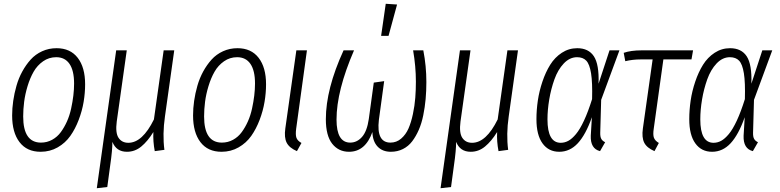

<svg xmlns="http://www.w3.org/2000/svg" viewBox="-20 -788 4106 1011"><path d="M193.8 11.2Q121.6 11.2 82.8 -39.6Q43.9 -90.3 43.9 -180.2Q43.9 -217.8 49.6 -256.8Q55.2 -295.9 66.7 -336.2Q78.1 -376.5 97.4 -411.6Q116.7 -446.8 141.6 -474.4Q166.5 -502 201.7 -518.1Q236.8 -534.2 277.8 -534.2Q350.1 -534.2 389.2 -483.6Q428.2 -433.1 428.2 -344.2Q428.2 -298.8 420.4 -251.7Q412.6 -204.6 394.5 -157Q376.5 -109.4 350.3 -72.3Q324.2 -35.2 283.7 -12Q243.2 11.2 193.8 11.2ZM195.8 -37.1Q227.5 -37.1 254.6 -52Q281.7 -66.9 300.3 -92.3Q318.8 -117.7 332.8 -148.9Q346.7 -180.2 354.5 -216.1Q362.3 -252 366.2 -284.7Q370.1 -317.4 370.1 -348.1Q370.1 -416.5 345.9 -451.7Q321.8 -486.8 275.9 -486.8Q237.8 -486.8 207 -465.3Q176.3 -443.8 157.2 -410.6Q138.2 -377.4 125.2 -334.7Q112.3 -292 107.2 -252.2Q102.1 -212.4 102.1 -174.8Q102.1 -37.1 195.8 -37.1Z M848.6 -174.8Q835 -80.6 845.7 1L794.9 7.8Q785.2 -43 787.6 -92.8Q757.3 -43.9 723.9 -16.4Q690.4 11.2 648.4 11.2Q592.3 11.2 571.8 -41Q571.8 4.4 560.5 81.1L544.9 196.8L489.7 203.1L591.8 -522.9H647.5L594.7 -147.9Q586.9 -88.4 604.2 -62.3Q621.6 -36.1 655.8 -36.1Q730 -36.1 790.5 -159.2L841.8 -522.9H897.5Z M1146.5 11.2Q1074.2 11.2 1035.4 -39.6Q996.6 -90.3 996.6 -180.2Q996.6 -217.8 1002.2 -256.8Q1007.8 -295.9 1019.3 -336.2Q1030.8 -376.5 1050 -411.6Q1069.3 -446.8 1094.2 -474.4Q1119.1 -502 1154.3 -518.1Q1189.5 -534.2 1230.5 -534.2Q1302.7 -534.2 1341.8 -483.6Q1380.9 -433.1 1380.9 -344.2Q1380.9 -298.8 1373 -251.7Q1365.2 -204.6 1347.2 -157Q1329.1 -109.4 1303 -72.3Q1276.9 -35.2 1236.3 -12Q1195.8 11.2 1146.5 11.2ZM1148.4 -37.1Q1180.2 -37.1 1207.3 -52Q1234.4 -66.9 1252.9 -92.3Q1271.5 -117.7 1285.4 -148.9Q1299.3 -180.2 1307.1 -216.1Q1314.9 -252 1318.8 -284.7Q1322.8 -317.4 1322.8 -348.1Q1322.8 -416.5 1298.6 -451.7Q1274.4 -486.8 1228.5 -486.8Q1190.4 -486.8 1159.7 -465.3Q1128.9 -443.8 1109.9 -410.6Q1090.8 -377.4 1077.9 -334.7Q1064.9 -292 1059.8 -252.2Q1054.7 -212.4 1054.7 -174.8Q1054.7 -37.1 1148.4 -37.1Z M1596.2 -522.9 1539.6 -110.8Q1535.2 -78.1 1541 -62.3Q1546.9 -46.4 1567.4 -35.2L1543.5 7.8Q1503.4 -9.3 1489.5 -36.6Q1475.6 -64 1482.4 -111.8L1540.5 -522.9Z M2011.2 -768.1 2070.8 -764.2 2025.9 -599.1H1986.8ZM1817.9 11.2Q1762.7 11.2 1729.2 -31.2Q1695.8 -73.7 1695.8 -160.2Q1695.8 -319.3 1789.1 -522.9H1844.2Q1752 -310.1 1752 -158.2Q1752 -37.1 1824.2 -37.1Q1859.9 -37.1 1886.2 -66.9Q1912.6 -96.7 1921.9 -161.1L1948.2 -353L2002.9 -360.8L1975.1 -157.2Q1960.9 -37.1 2036.1 -37.1Q2067.9 -37.1 2092.3 -58.1Q2116.7 -79.1 2130.9 -111.3Q2145 -143.6 2154.3 -187.7Q2163.6 -231.9 2166.7 -272.9Q2169.9 -314 2169.9 -357.9Q2169.9 -438.5 2155.3 -522.9H2209Q2225.1 -440.4 2225.1 -356Q2225.1 -309.1 2221.2 -266.1Q2217.3 -223.1 2208.7 -180.9Q2200.2 -138.7 2185.3 -104.5Q2170.4 -70.3 2150.4 -43.9Q2130.4 -17.6 2101.6 -3.2Q2072.8 11.2 2038.1 11.2Q1994.1 11.2 1968.3 -16.1Q1942.4 -43.5 1940.9 -92.8Q1903.8 11.2 1817.9 11.2Z M2658.7 -174.8Q2645 -80.6 2655.8 1L2605 7.8Q2595.2 -43 2597.7 -92.8Q2567.4 -43.9 2533.9 -16.4Q2500.5 11.2 2458.5 11.2Q2402.3 11.2 2381.8 -41Q2381.8 4.4 2370.6 81.1L2355 196.8L2299.8 203.1L2401.9 -522.9H2457.5L2404.8 -147.9Q2397 -88.4 2414.3 -62.3Q2431.6 -36.1 2465.8 -36.1Q2540 -36.1 2600.6 -159.2L2651.9 -522.9H2707.5Z M3019.5 -534.2Q3079.1 -534.2 3107.2 -491.5Q3135.3 -448.7 3131.8 -347.2L3189.5 -522.9H3241.7L3145.5 -262.2L3140.6 -88.9Q3140.1 -66.9 3146.5 -56.2Q3152.8 -45.4 3166.5 -39.1L3139.6 7.8Q3088.4 -4.9 3090.8 -73.2L3096.7 -170.9Q3064.5 -79.1 3022.7 -33.9Q2981 11.2 2924.8 11.2Q2868.7 11.2 2836.7 -33Q2804.7 -77.1 2804.7 -160.2Q2804.7 -208.5 2812 -258.3Q2819.3 -308.1 2836.2 -358.2Q2853 -408.2 2877.2 -447Q2901.4 -485.8 2938.2 -510Q2975.1 -534.2 3019.5 -534.2ZM3018.6 -486.8Q2980 -486.8 2948.7 -453.9Q2917.5 -420.9 2899.4 -370.1Q2881.3 -319.3 2872.1 -264.4Q2862.8 -209.5 2862.8 -159.2Q2862.8 -36.1 2932.6 -36.1Q2953.6 -36.1 2972.9 -46.6Q2992.2 -57.1 3012.9 -82Q3033.7 -106.9 3055.2 -153.1Q3076.7 -199.2 3097.7 -266.1Q3100.1 -354 3092.3 -402.1Q3084.5 -450.2 3067.1 -468.5Q3049.8 -486.8 3018.6 -486.8Z M3473.1 -475.1 3422.4 -110.8Q3417.5 -78.6 3423.3 -62.7Q3429.2 -46.9 3449.2 -35.2L3426.3 7.8Q3386.2 -9.3 3372.3 -36.6Q3358.4 -64 3365.2 -111.8L3416.5 -475.1H3353.5Q3311.5 -475.1 3272.5 -465.8L3264.2 -509.8Q3301.8 -522.9 3358.4 -522.9H3629.4L3621.1 -475.1Z M3824.2 -534.2Q3883.8 -534.2 3911.9 -491.5Q3939.9 -448.7 3936.5 -347.2L3994.1 -522.9H4046.4L3950.2 -262.2L3945.3 -88.9Q3944.8 -66.9 3951.2 -56.2Q3957.5 -45.4 3971.2 -39.1L3944.3 7.8Q3893.1 -4.9 3895.5 -73.2L3901.4 -170.9Q3869.1 -79.1 3827.4 -33.9Q3785.6 11.2 3729.5 11.2Q3673.3 11.2 3641.4 -33Q3609.4 -77.1 3609.4 -160.2Q3609.4 -208.5 3616.7 -258.3Q3624 -308.1 3640.9 -358.2Q3657.7 -408.2 3681.9 -447Q3706.1 -485.8 3742.9 -510Q3779.8 -534.2 3824.2 -534.2ZM3823.2 -486.8Q3784.7 -486.8 3753.4 -453.9Q3722.2 -420.9 3704.1 -370.1Q3686 -319.3 3676.8 -264.4Q3667.5 -209.5 3667.5 -159.2Q3667.5 -36.1 3737.3 -36.1Q3758.3 -36.1 3777.6 -46.6Q3796.9 -57.1 3817.6 -82Q3838.4 -106.9 3859.9 -153.1Q3881.3 -199.2 3902.3 -266.1Q3904.8 -354 3897 -402.1Q3889.2 -450.2 3871.8 -468.5Q3854.5 -486.8 3823.2 -486.8Z"/></svg>

Font: Fira Sans Compressed Light
Style: Italic
Weight: 300
Width: 3
Italic angle: -8°
Designer: Carrois Corporate & Edenspiekermann AG
Foundry: Carrois Corporate GbR & Edenspiekermann AG
Version: Version 4.203;PS 004.203;hotconv 1.0.88;makeotf.lib2.5.64775